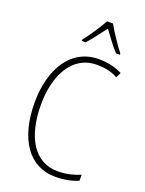

<svg xmlns="http://www.w3.org/2000/svg" viewBox="-174 -1030 849 1123"><g transform="rotate(20 250.0 -469.0)"><path d="M191 -798V-790H215C245 -823 283 -873 310 -910C338 -872 372 -824 404 -790H428V-798C401 -831 352 -904 328 -948H291C268 -906 222 -837 191 -798ZM316 10C374 10 423 -1 458 -17V-54C423 -39 377 -25 318 -25C172 -25 94 -159 94 -359C94 -538 168 -689 323 -689C366 -689 410 -683 453 -659L469 -691C424 -714 376 -724 323 -724C145 -724 55 -560 55 -359C55 -134 150 10 316 10Z"/></g></svg>

Font: Noto Sans Mono ExtraCondensed ExtraLight
Style: Regular
Weight: 200
Width: 2
Designer: Monotype Design Team
Foundry: Monotype Imaging Inc.
Version: Version 2.014